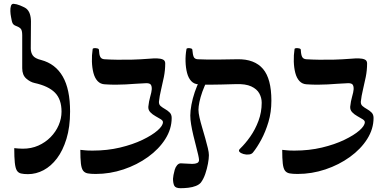

<svg xmlns="http://www.w3.org/2000/svg" viewBox="-20 -904 2015 1011"><path d="M55 -124Q69 -123 77 -122Q85 -121 100 -121Q145 -121 182 -137.5Q219 -154 246.5 -182Q274 -210 289 -245Q304 -280 304 -316Q304 -381 269.5 -416Q235 -451 162 -467Q139 -472 118 -490.5Q97 -509 97 -545Q97 -575 97 -602.5Q97 -630 97 -658.5Q97 -687 97 -719Q97 -745 88.5 -753.5Q80 -762 63 -768Q52 -772 47 -780.5Q42 -789 38 -815Q35 -830 34.5 -845.5Q34 -861 37.5 -872.5Q41 -884 51 -884Q67 -883 85.5 -875.5Q104 -868 117 -860Q131 -849 137 -831Q143 -813 143 -791Q143 -759 142.5 -718.5Q142 -678 142 -649Q142 -627 153 -611.5Q164 -596 197 -588Q272 -568 310.5 -501Q349 -434 349 -317Q349 -235 330 -173Q311 -111 280 -70Q249 -29 209.5 -8Q170 13 127 13Q105 13 90.5 9.5Q76 6 68.5 -6.5Q61 -19 58 -47.5Q55 -76 55 -124Z M484 12Q458 12 442 9Q426 6 417.5 -5.5Q409 -17 406 -43Q403 -69 403 -115Q417 -114 428 -112.5Q439 -111 468 -111Q545 -111 612 -127Q679 -143 730 -167.5Q781 -192 809.5 -217Q838 -242 838 -261Q838 -269 826 -276.5Q814 -284 798.5 -292.5Q783 -301 771.5 -313Q760 -325 761 -342Q764 -371 771 -395Q778 -419 779 -433Q780 -449 774.5 -457.5Q769 -466 751 -466Q722 -465 695.5 -463Q669 -461 642.5 -459.5Q616 -458 589 -458Q562 -458 532 -460Q509 -461 494 -477Q479 -493 472 -520Q465 -547 464 -580Q463 -613 468 -646Q469 -650 477 -650.5Q485 -651 493 -649Q501 -647 501 -641Q502 -616 508 -604.5Q514 -593 530 -592Q562 -590 598.5 -589.5Q635 -589 676.5 -590Q718 -591 768 -595Q788 -597 807 -596.5Q826 -596 838 -590.5Q850 -585 850 -570Q850 -534 843 -499Q836 -464 828 -431Q820 -398 817 -369Q816 -354 826 -345.5Q836 -337 849.5 -329.5Q863 -322 873.5 -311.5Q884 -301 884 -283Q884 -225 850.5 -172Q817 -119 759.5 -77.5Q702 -36 630.5 -12Q559 12 484 12Z M1312 -101Q1305 -92 1290.5 -90.5Q1276 -89 1262 -93Q1248 -97 1241 -104.5Q1234 -112 1245 -122Q1272 -148 1298 -185Q1324 -222 1341 -267.5Q1358 -313 1358 -363Q1358 -389 1345.5 -412Q1333 -435 1303 -449Q1273 -463 1221 -461Q1180 -460 1146 -459Q1112 -458 1082 -458Q1052 -458 1025 -460Q1002 -461 987 -477Q972 -493 965 -520Q958 -547 957 -580Q956 -613 962 -646Q963 -650 970.5 -650.5Q978 -651 985.5 -649Q993 -647 993 -641Q995 -616 1000 -604.5Q1005 -593 1021 -592Q1046 -591 1071 -590.5Q1096 -590 1133.5 -590.5Q1171 -591 1229 -592Q1275 -593 1309 -580Q1343 -567 1365 -541Q1387 -515 1398 -473.5Q1409 -432 1409 -374Q1409 -313 1393.5 -261.5Q1378 -210 1356 -169Q1334 -128 1312 -101ZM931 87Q904 87 897.5 73.5Q891 60 891 37Q891 31 893.5 17.5Q896 4 900 -10Q904 -24 912.5 -34Q921 -44 932 -44Q945 -44 961 -42.5Q977 -41 992.5 -41Q1008 -41 1018 -45.5Q1028 -50 1028 -62Q1028 -69 1023.5 -89Q1019 -109 1012 -135.5Q1005 -162 998 -191.5Q991 -221 986.5 -248Q982 -275 982 -296Q982 -320 988 -352.5Q994 -385 1005.5 -419Q1017 -453 1032 -482L1073 -483Q1056 -451 1045.5 -421Q1035 -391 1030 -366.5Q1025 -342 1025 -326Q1025 -310 1030.5 -285.5Q1036 -261 1044.5 -232.5Q1053 -204 1061 -175.5Q1069 -147 1074.5 -124Q1080 -101 1080 -87Q1080 -69 1075 -42Q1070 -15 1061 11.5Q1052 38 1038 57Q1029 68 1011.5 75Q994 82 972.5 84.5Q951 87 931 87Z M1547 12Q1521 12 1505 9Q1489 6 1480.5 -5.5Q1472 -17 1469 -43Q1466 -69 1466 -115Q1480 -114 1491 -112.5Q1502 -111 1531 -111Q1608 -111 1675 -127Q1742 -143 1793 -167.5Q1844 -192 1872.5 -217Q1901 -242 1901 -261Q1901 -269 1889 -276.5Q1877 -284 1861.5 -292.5Q1846 -301 1834.5 -313Q1823 -325 1824 -342Q1827 -371 1834 -395Q1841 -419 1842 -433Q1843 -449 1837.5 -457.5Q1832 -466 1814 -466Q1785 -465 1758.5 -463Q1732 -461 1705.5 -459.5Q1679 -458 1652 -458Q1625 -458 1595 -460Q1572 -461 1557 -477Q1542 -493 1535 -520Q1528 -547 1527 -580Q1526 -613 1531 -646Q1532 -650 1540 -650.5Q1548 -651 1556 -649Q1564 -647 1564 -641Q1565 -616 1571 -604.5Q1577 -593 1593 -592Q1625 -590 1661.5 -589.5Q1698 -589 1739.5 -590Q1781 -591 1831 -595Q1851 -597 1870 -596.5Q1889 -596 1901 -590.5Q1913 -585 1913 -570Q1913 -534 1906 -499Q1899 -464 1891 -431Q1883 -398 1880 -369Q1879 -354 1889 -345.5Q1899 -337 1912.5 -329.5Q1926 -322 1936.5 -311.5Q1947 -301 1947 -283Q1947 -225 1913.5 -172Q1880 -119 1822.5 -77.5Q1765 -36 1693.5 -12Q1622 12 1547 12Z"/></svg>

Font: Noto Rashi Hebrew Medium
Style: Regular
Weight: 500
Version: Version 1.006